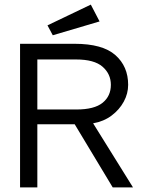

<svg xmlns="http://www.w3.org/2000/svg" viewBox="-20 -813 640 833"><path d="M67 0V-623H304Q425 -623 480.5 -574Q536 -525 536 -445Q536 -407 517 -372Q498 -337 464 -311.5Q430 -286 384 -278L557 0H469L304 -274H142V0ZM142 -338H312Q389 -338 425 -367Q461 -396 461 -445Q461 -492 425 -523.5Q389 -555 310 -555H142ZM209 -660 186 -703 374 -793 412 -720Z"/></svg>

Font: Inconsolata Expanded
Style: Regular
Weight: 400
Width: 7
Monospace: yes
Designer: Raph Levien, Cyreal, Brenton Simpson
Foundry: Raph Levien, Cyreal, Google
Version: Version 3.000; ttfautohint (v1.8.2.53-6de2)